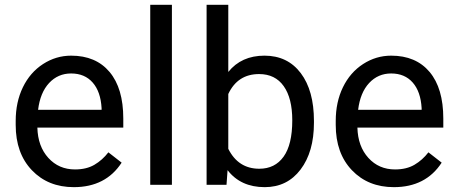

<svg xmlns="http://www.w3.org/2000/svg" viewBox="-20 -770 1903 800"><path d="M287.6 9.8Q180.2 9.8 112.8 -60.8Q45.4 -131.3 45.4 -249.5V-266.1Q45.4 -344.7 75.4 -406.5Q105.5 -468.3 159.4 -503.2Q213.4 -538.1 276.4 -538.1Q379.4 -538.1 436.5 -470.2Q493.7 -402.3 493.7 -275.9V-238.3H135.7Q137.7 -160.2 181.4 -112.1Q225.1 -64 292.5 -64Q340.3 -64 373.5 -83.5Q406.7 -103 431.6 -135.3L486.8 -92.3Q420.4 9.8 287.6 9.8ZM276.4 -463.9Q221.7 -463.9 184.6 -424.1Q147.5 -384.3 138.7 -312.5H403.3V-319.3Q399.4 -388.2 366.2 -426Q333 -463.9 276.4 -463.9Z M696.3 0H606V-750H696.3Z M1288.1 -258.3Q1288.1 -137.2 1232.4 -63.7Q1176.8 9.8 1083 9.8Q982.9 9.8 928.2 -61L923.8 0H840.8V-750H931.2V-470.2Q985.8 -538.1 1082 -538.1Q1178.2 -538.1 1233.2 -465.3Q1288.1 -392.6 1288.1 -266.1ZM1197.8 -268.6Q1197.8 -360.8 1162.1 -411.1Q1126.5 -461.4 1059.6 -461.4Q970.2 -461.4 931.2 -378.4V-149.9Q972.7 -66.9 1060.5 -66.9Q1125.5 -66.9 1161.6 -117.2Q1197.8 -167.5 1197.8 -268.6Z M1621.1 9.8Q1513.7 9.8 1446.3 -60.8Q1378.9 -131.3 1378.9 -249.5V-266.1Q1378.9 -344.7 1408.9 -406.5Q1439 -468.3 1492.9 -503.2Q1546.9 -538.1 1609.9 -538.1Q1712.9 -538.1 1770 -470.2Q1827.1 -402.3 1827.1 -275.9V-238.3H1469.2Q1471.2 -160.2 1514.9 -112.1Q1558.6 -64 1626 -64Q1673.8 -64 1707 -83.5Q1740.2 -103 1765.1 -135.3L1820.3 -92.3Q1753.9 9.8 1621.1 9.8ZM1609.9 -463.9Q1555.2 -463.9 1518.1 -424.1Q1481 -384.3 1472.2 -312.5H1736.8V-319.3Q1732.9 -388.2 1699.7 -426Q1666.5 -463.9 1609.9 -463.9Z"/></svg>

Font: Roboto-o
Style: o-Regular
Weight: 400
Designer: Google
Version: Version 2.134; 2016; ttfautohint (v1.6)